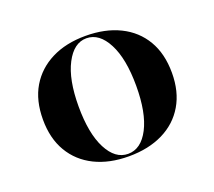

<svg xmlns="http://www.w3.org/2000/svg" viewBox="-84 -539 737 660"><g transform="rotate(-20 285.0 -209.0)"><path d="M284.7 11.3Q212.9 11.3 160.1 -14.9Q107.3 -41.1 78.2 -90.3Q49.2 -139.5 49.2 -208.1Q49.2 -278.2 78.2 -327Q107.3 -375.8 160.1 -402.4Q212.9 -429 284.7 -429Q356.5 -429 409.7 -402.8Q462.9 -376.6 491.9 -327.4Q521 -278.2 521 -208.1Q521 -139.5 491.9 -90.3Q462.9 -41.1 409.7 -14.9Q356.5 11.3 284.7 11.3ZM284.7 2.4Q332.3 2.4 361.3 -53.6Q390.3 -109.7 390.3 -208.1Q390.3 -307.3 360.9 -363.7Q331.5 -420.2 284.7 -420.2Q238.7 -420.2 209.3 -363.7Q179.8 -307.3 179.8 -208.9Q179.8 -109.7 208.9 -53.6Q237.9 2.4 284.7 2.4Z"/></g></svg>

Font: Playfair 144pt SemiExpanded ExtraBold
Style: Regular
Weight: 800
Width: 6
Designer: Claus Eggers Sørensen
Foundry: Claus Eggers Sørensen
Version: Version 2.203